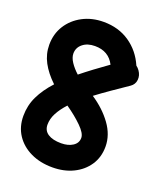

<svg xmlns="http://www.w3.org/2000/svg" viewBox="-142 -818 827 968"><g transform="rotate(20 271.0 -334.0)"><path d="M27.8 -139.2Q27.8 -195.3 51.3 -244.1Q74.7 -293 119.1 -341.3Q74.7 -383.3 51.3 -427.2Q27.8 -471.2 27.8 -521Q27.8 -579.1 56.4 -624.5Q85 -669.9 134.8 -696.3Q184.6 -722.7 247.6 -722.7Q327.6 -722.7 387 -682.1Q446.3 -641.6 476.6 -571.8Q486.8 -564.5 494.6 -553.2Q510.3 -530.8 507.6 -506.1Q504.9 -481.4 484.4 -467.3Q439 -436.5 398.2 -408.2Q357.4 -379.9 322.3 -353.5Q387.7 -310.5 429 -253.7Q470.2 -196.8 470.2 -134.3Q470.2 -77.6 441.7 -34.9Q413.1 7.8 364.3 31.5Q315.4 55.2 253.4 55.2Q187.5 55.2 136.5 30.8Q85.4 6.3 56.6 -37.4Q27.8 -81.1 27.8 -139.2ZM157.2 -521Q157.2 -499.5 173.1 -475.3Q189 -451.2 214.4 -428.2Q244.6 -452.6 279.3 -478.5Q314 -504.4 352.5 -531.7Q321.3 -593.3 247.6 -593.3Q207.5 -593.3 182.4 -573Q157.2 -552.7 157.2 -521ZM157.2 -139.2Q157.2 -107.4 182.6 -90.8Q208 -74.2 253.4 -74.2Q291 -74.2 315.7 -90.3Q340.3 -106.4 340.3 -134.3Q340.3 -158.7 304.7 -193.8Q269 -229 218.8 -263.7Q189.5 -231.9 173.3 -201.2Q157.2 -170.4 157.2 -139.2Z"/></g></svg>

Font: Mikhak Bold
Style: Regular
Weight: 700
Designer: Amin Abedi
Version: Version 3.3